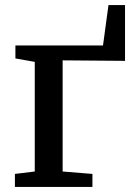

<svg xmlns="http://www.w3.org/2000/svg" viewBox="-20 -734 533 754"><path d="M38.5 0V-51L116.5 -60.5V-491L40.5 -504.5V-555.5H384.5L406 -714H471V-495L226 -497V-60.5L343 -51V0Z"/></svg>

Font: Merriweather Medium
Style: Regular
Weight: 500
Version: Version 2.100